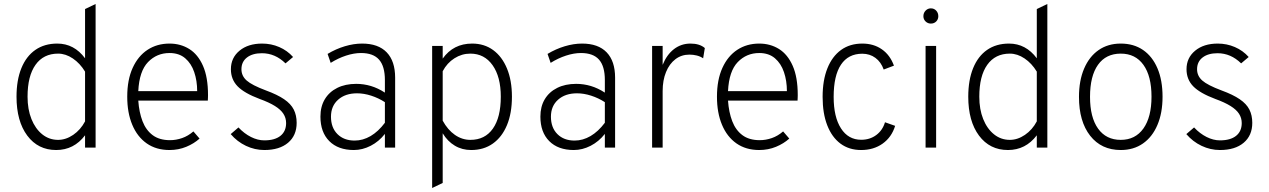

<svg xmlns="http://www.w3.org/2000/svg" viewBox="-20 -742 6377 965"><path d="M262.5 12Q171 12 117 -60.5Q63 -133 63 -256Q63 -339.5 87.5 -399.5Q112 -459.5 157.8 -491.2Q203.5 -523 268 -523Q352.5 -523 407.5 -449V-696.5L460.5 -722V0H407.5V-62Q351.5 12 262.5 12ZM272 -39Q311 -39 348 -64.2Q385 -89.5 407.5 -132V-382Q382 -424 346 -448.2Q310 -472.5 272 -472.5Q198.5 -472.5 158.5 -416.2Q118.5 -360 118.5 -256Q118.5 -192.5 138 -143.8Q157.5 -95 192.2 -67Q227 -39 272 -39Z M832 12Q765 12 717.5 -21.2Q670 -54.5 644.8 -114.8Q619.5 -175 619.5 -256Q619.5 -341 646.8 -400.8Q674 -460.5 721.8 -491.8Q769.5 -523 832 -523Q887.5 -523 931.2 -495.8Q975 -468.5 1000.2 -411.2Q1025.5 -354 1025.5 -264Q1025.5 -258 1025.2 -251Q1025 -244 1024.5 -236.5H675Q679 -178 696.2 -133Q713.5 -88 747.2 -62.8Q781 -37.5 834.5 -37.5Q865 -37.5 895.2 -48Q925.5 -58.5 952 -81.5L983 -45.5Q955.5 -20.5 916.2 -4.2Q877 12 832 12ZM675 -284H971Q971 -336 956.2 -379.5Q941.5 -423 910.8 -449.2Q880 -475.5 832 -475.5Q768 -475.5 724 -430Q680 -384.5 675 -284Z M1308.5 12Q1260.5 12 1216.2 -9Q1172 -30 1139.5 -68L1178.5 -101.5Q1207.5 -70.5 1241.5 -53.5Q1275.5 -36.5 1308.5 -36.5Q1361 -36.5 1389.5 -59.2Q1418 -82 1418 -123.5Q1418 -149 1404.5 -170Q1391 -191 1361.8 -209.2Q1332.5 -227.5 1285.5 -244.5Q1208 -273.5 1174.2 -308.2Q1140.5 -343 1140.5 -394Q1140.5 -451.5 1183.8 -487.2Q1227 -523 1297.5 -523Q1343 -523 1383.5 -505.5Q1424 -488 1453 -455.5L1415 -423.5Q1363 -474.5 1296.5 -474.5Q1249 -474.5 1221.2 -453Q1193.5 -431.5 1193.5 -394Q1193.5 -360.5 1219.8 -337.2Q1246 -314 1316.5 -287.5Q1374 -266.5 1408 -243.2Q1442 -220 1456.5 -191.2Q1471 -162.5 1471 -124.5Q1471 -61 1427.8 -24.5Q1384.5 12 1308.5 12Z M1758.5 12Q1679.5 12 1635 -32.8Q1590.5 -77.5 1590.5 -156Q1590.5 -206.5 1612.5 -243.2Q1634.5 -280 1675 -300.2Q1715.5 -320.5 1770.5 -320.5Q1808 -320.5 1844 -309.8Q1880 -299 1914.5 -276.5V-339.5Q1914.5 -409 1885.2 -442.2Q1856 -475.5 1794.5 -475.5Q1759 -475.5 1719.2 -462.5Q1679.5 -449.5 1642 -426L1626.5 -471Q1668 -496 1713 -509.5Q1758 -523 1800 -523Q1881 -523 1923.5 -479Q1966 -435 1966 -351.5V0H1914.5V-69Q1884.5 -30.5 1843 -9.2Q1801.5 12 1758.5 12ZM1762.5 -35.5Q1804 -35.5 1842.8 -58.2Q1881.5 -81 1914.5 -125V-228.5Q1882 -249.5 1845.5 -261.2Q1809 -273 1774.5 -273Q1715.5 -273 1679.5 -241Q1643.5 -209 1643.5 -155.5Q1643.5 -100.5 1676 -68Q1708.5 -35.5 1762.5 -35.5Z M2152 203V-511H2205V-447.5Q2258.5 -523 2353 -523Q2414 -523 2458.8 -490.2Q2503.5 -457.5 2528.2 -397.5Q2553 -337.5 2553 -256Q2553 -173 2528 -113Q2503 -53 2457.2 -20.5Q2411.5 12 2348 12Q2302.5 12 2266 -9.8Q2229.5 -31.5 2205 -72V177.5ZM2344 -39Q2417.5 -39 2457.2 -95.5Q2497 -152 2497 -256Q2497 -356 2455.8 -414.2Q2414.5 -472.5 2344 -472.5Q2301 -472.5 2264 -449Q2227 -425.5 2205 -384V-135.5Q2230.5 -89 2266.5 -64Q2302.5 -39 2344 -39Z M2864 12Q2785 12 2740.5 -32.8Q2696 -77.5 2696 -156Q2696 -206.5 2718 -243.2Q2740 -280 2780.5 -300.2Q2821 -320.5 2876 -320.5Q2913.5 -320.5 2949.5 -309.8Q2985.5 -299 3020 -276.5V-339.5Q3020 -409 2990.8 -442.2Q2961.5 -475.5 2900 -475.5Q2864.5 -475.5 2824.8 -462.5Q2785 -449.5 2747.5 -426L2732 -471Q2773.5 -496 2818.5 -509.5Q2863.5 -523 2905.5 -523Q2986.5 -523 3029 -479Q3071.5 -435 3071.5 -351.5V0H3020V-69Q2990 -30.5 2948.5 -9.2Q2907 12 2864 12ZM2868 -35.5Q2909.5 -35.5 2948.2 -58.2Q2987 -81 3020 -125V-228.5Q2987.5 -249.5 2951 -261.2Q2914.5 -273 2880 -273Q2821 -273 2785 -241Q2749 -209 2749 -155.5Q2749 -100.5 2781.5 -68Q2814 -35.5 2868 -35.5Z M3257.5 0V-511H3310.5V-416Q3331 -467 3367.2 -495Q3403.5 -523 3450.5 -523Q3496.5 -523 3522.5 -500.5L3514 -449Q3500 -458.5 3482.2 -463Q3464.5 -467.5 3445 -467.5Q3405 -467.5 3374.8 -444.5Q3344.5 -421.5 3327.5 -380Q3310.5 -338.5 3310.5 -284.5V0Z M3796 12Q3729 12 3681.5 -21.2Q3634 -54.5 3608.8 -114.8Q3583.5 -175 3583.5 -256Q3583.5 -341 3610.8 -400.8Q3638 -460.5 3685.8 -491.8Q3733.5 -523 3796 -523Q3851.5 -523 3895.2 -495.8Q3939 -468.5 3964.2 -411.2Q3989.5 -354 3989.5 -264Q3989.5 -258 3989.2 -251Q3989 -244 3988.5 -236.5H3639Q3643 -178 3660.2 -133Q3677.5 -88 3711.2 -62.8Q3745 -37.5 3798.5 -37.5Q3829 -37.5 3859.2 -48Q3889.5 -58.5 3916 -81.5L3947 -45.5Q3919.5 -20.5 3880.2 -4.2Q3841 12 3796 12ZM3639 -284H3935Q3935 -336 3920.2 -379.5Q3905.5 -423 3874.8 -449.2Q3844 -475.5 3796 -475.5Q3732 -475.5 3688 -430Q3644 -384.5 3639 -284Z M4308 12Q4247.5 12 4204.2 -20.2Q4161 -52.5 4137.8 -112.2Q4114.5 -172 4114.5 -255Q4114.5 -338.5 4138.5 -398.5Q4162.5 -458.5 4207 -490.8Q4251.5 -523 4314 -523Q4371 -523 4412.2 -494.2Q4453.5 -465.5 4473 -412L4421.5 -392.5Q4408 -430.5 4379.8 -451.2Q4351.5 -472 4314 -472Q4243.5 -472 4206.8 -417Q4170 -362 4170 -255Q4170 -154 4206.8 -96.8Q4243.5 -39.5 4308.5 -39.5Q4352 -39.5 4384 -63.2Q4416 -87 4428 -127.5L4479 -109.5Q4461.5 -52.5 4416.2 -20.2Q4371 12 4308 12Z M4632 0V-511H4685V0ZM4658.5 -623.5Q4643 -623.5 4632 -634.2Q4621 -645 4621 -660.5Q4621 -677 4632 -688.5Q4643 -700 4658.5 -700Q4675 -700 4685.5 -688.5Q4696 -677 4696 -660.5Q4696 -645 4685.5 -634.2Q4675 -623.5 4658.5 -623.5Z M5046 12Q4954.5 12 4900.5 -60.5Q4846.5 -133 4846.5 -256Q4846.5 -339.5 4871 -399.5Q4895.5 -459.5 4941.2 -491.2Q4987 -523 5051.5 -523Q5136 -523 5191 -449V-696.5L5244 -722V0H5191V-62Q5135 12 5046 12ZM5055.5 -39Q5094.5 -39 5131.5 -64.2Q5168.5 -89.5 5191 -132V-382Q5165.5 -424 5129.5 -448.2Q5093.5 -472.5 5055.5 -472.5Q4982 -472.5 4942 -416.2Q4902 -360 4902 -256Q4902 -192.5 4921.5 -143.8Q4941 -95 4975.8 -67Q5010.5 -39 5055.5 -39Z M5613 12Q5515.5 12 5459.2 -59.8Q5403 -131.5 5403 -255Q5403 -337 5428.8 -397.2Q5454.5 -457.5 5501.5 -490.2Q5548.5 -523 5613 -523Q5678 -523 5725 -490.8Q5772 -458.5 5797.5 -398.5Q5823 -338.5 5823 -256Q5823 -174 5797.2 -113.8Q5771.5 -53.5 5724.5 -20.8Q5677.5 12 5613 12ZM5613 -39Q5686 -39 5726.8 -96.2Q5767.5 -153.5 5767.5 -256Q5767.5 -359.5 5727 -416Q5686.5 -472.5 5613 -472.5Q5538.5 -472.5 5498.5 -416.2Q5458.5 -360 5458.5 -255Q5458.5 -152 5499 -95.5Q5539.5 -39 5613 -39Z M6111.5 12Q6063.5 12 6019.2 -9Q5975 -30 5942.5 -68L5981.5 -101.5Q6010.5 -70.5 6044.5 -53.5Q6078.5 -36.5 6111.5 -36.5Q6164 -36.5 6192.5 -59.2Q6221 -82 6221 -123.5Q6221 -149 6207.5 -170Q6194 -191 6164.8 -209.2Q6135.5 -227.5 6088.5 -244.5Q6011 -273.5 5977.2 -308.2Q5943.5 -343 5943.5 -394Q5943.5 -451.5 5986.8 -487.2Q6030 -523 6100.5 -523Q6146 -523 6186.5 -505.5Q6227 -488 6256 -455.5L6218 -423.5Q6166 -474.5 6099.5 -474.5Q6052 -474.5 6024.2 -453Q5996.5 -431.5 5996.5 -394Q5996.5 -360.5 6022.8 -337.2Q6049 -314 6119.5 -287.5Q6177 -266.5 6211 -243.2Q6245 -220 6259.5 -191.2Q6274 -162.5 6274 -124.5Q6274 -61 6230.8 -24.5Q6187.5 12 6111.5 12Z"/></svg>

Font: Overpass ExtraLight
Style: Regular
Weight: 250
Designer: Delve Withrington, Dave Bailey, Thomas Jockin
Foundry: Delve Fonts LLC
Version: Version 4.000